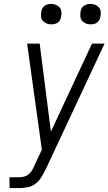

<svg xmlns="http://www.w3.org/2000/svg" viewBox="-20 -957 552 977"><path d="M29 0 28 -55H79Q91 -55 103.5 -58.5Q116 -62 126 -70.5Q136 -79 143 -90.5Q150 -102 155 -114V-115L193 -195L118 -735H182L239 -287L448 -735H512L219 -109L210 -91Q201 -72 189 -53Q177 -34 159 -21Q141 -8 120.5 -4Q100 0 79 0ZM441 -833Q428 -833 417 -837.5Q406 -842 398 -851Q390 -860 389 -872.5Q388 -885 390 -898Q391 -906 395.5 -914.5Q400 -923 407.5 -928Q415 -933 423.5 -935Q432 -937 440 -937Q453 -937 464.5 -932.5Q476 -928 483.5 -919Q491 -910 492.5 -897.5Q494 -885 491 -872Q490 -864 485.5 -855.5Q481 -847 474 -842Q467 -837 458 -835Q449 -833 441 -833ZM241 -833Q228 -833 217 -837.5Q206 -842 198 -851Q190 -860 189 -872.5Q188 -885 190 -898Q191 -906 195.5 -914.5Q200 -923 207.5 -928Q215 -933 223.5 -935Q232 -937 240 -937Q253 -937 264.5 -932.5Q276 -928 283.5 -919Q291 -910 292.5 -897.5Q294 -885 291 -872Q290 -864 285.5 -855.5Q281 -847 274 -842Q267 -837 258 -835Q249 -833 241 -833Z"/></svg>

Font: Iosevka SS18 Light
Style: Italic
Weight: 300
Italic angle: -9°
Monospace: yes
Designer: Belleve Invis
Foundry: Belleve Invis
Version: Version 25.1.1; ttfautohint (v1.8.4)